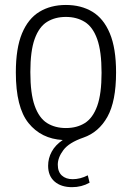

<svg xmlns="http://www.w3.org/2000/svg" viewBox="-20 -570 546 794"><path d="M278 204Q232.5 204 205.8 180.8Q179 157.5 179 115.5Q179 84.5 194 57Q209 29.5 239.5 9Q150.5 4 98 -61Q45.5 -126 45.5 -270.5Q45.5 -370.5 71 -431.8Q96.5 -493 143 -521.2Q189.5 -549.5 252.5 -549.5Q315.5 -549.5 362 -521.5Q408.5 -493.5 434.2 -432Q460 -370.5 460 -270.5Q460 -151 424.2 -87Q388.5 -23 325 -1Q265.5 19.5 242.2 50.5Q219 81.5 219 111Q219 140.5 235.8 155.8Q252.5 171 280.5 171Q312 171 343 155L350.5 185.5Q317.5 204 278 204ZM252.5 -40.5Q298 -40.5 331 -61.2Q364 -82 382 -131.8Q400 -181.5 400 -269Q400 -357.5 382 -408Q364 -458.5 330.8 -479.2Q297.5 -500 252.5 -500Q207.5 -500 174.5 -479.5Q141.5 -459 123.5 -409.2Q105.5 -359.5 105.5 -272Q105.5 -183 123.5 -132.5Q141.5 -82 174.5 -61.2Q207.5 -40.5 252.5 -40.5Z"/></svg>

Font: Encode Sans SemiCondensed SemiCondensed Light
Style: Regular
Weight: 300
Width: 4
Designer: Multiple Designers
Foundry: Impallari Type
Version: Version 3.000; ttfautohint (v1.8.3) -l 8 -r 50 -G 200 -x 14 